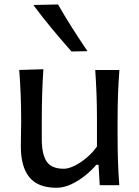

<svg xmlns="http://www.w3.org/2000/svg" viewBox="-20 -846 637 877"><path d="M237.8 11.7Q153.8 11.7 114.5 -36.1Q75.2 -84 75.2 -176.3Q75.2 -210.9 75.9 -236.8Q76.7 -262.7 76.7 -288.1Q76.7 -357.4 74.5 -413.1Q72.3 -468.8 67.9 -526.4L178.2 -529.8Q174.3 -472.2 172.6 -416.3Q170.9 -360.4 170.9 -298.3V-209Q170.9 -142.6 192.6 -108.9Q214.4 -75.2 271.5 -75.2Q292.5 -75.2 320.1 -88.6Q347.7 -102.1 375.2 -125.2Q402.8 -148.4 422.9 -176.8V-298.3Q422.9 -360.4 420.9 -414.6Q418.9 -468.8 415 -526.4H525.4Q521 -468.8 519 -413.1Q517.1 -357.4 517.1 -288.1V-231.9Q517.1 -166.5 518.8 -112.3Q520.5 -58.1 524.9 0H435.5L430.2 -93.3H419.9Q399.9 -69.3 369.9 -44.9Q339.8 -20.5 305.7 -4.4Q271.5 11.7 237.8 11.7ZM306.6 -610.8Q260.3 -663.1 216.3 -716.1Q172.4 -769 132.3 -823.2L245.1 -825.7Q275.4 -772.5 309.3 -719.2Q343.3 -666 379.4 -612.3Z"/></svg>

Font: Pinar DS1 Medium
Style: Regular
Weight: 500
Designer: Amin Abedi
Version: Version 3.000